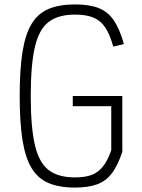

<svg xmlns="http://www.w3.org/2000/svg" viewBox="-20 -834 640 868"><path d="M319 14Q248 14 199.5 -6.5Q151 -27 122.5 -74.5Q94 -122 81.5 -202Q69 -282 69 -400Q69 -518 81.5 -598Q94 -678 122.5 -725.5Q151 -773 199.5 -793.5Q248 -814 319 -814Q384 -814 426 -797.5Q468 -781 494.5 -742Q521 -703 540 -635L492 -623Q477 -678 456 -709.5Q435 -741 402.5 -754.5Q370 -768 319 -768Q243 -768 199.5 -734.5Q156 -701 137.5 -620.5Q119 -540 119 -400Q119 -260 137.5 -179.5Q156 -99 199.5 -65.5Q243 -32 319 -32Q365 -32 395 -43.5Q425 -55 446 -82Q467 -109 483 -155V-354H309V-400H533V-148Q513 -87 486.5 -51.5Q460 -16 420 -1Q380 14 319 14Z"/></svg>

Font: Victor Mono Thin
Style: Regular
Weight: 100
Monospace: yes
Designer: Rune Bjørnerås
Version: Version 1.561;gftools[0.9.30]